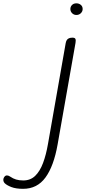

<svg xmlns="http://www.w3.org/2000/svg" viewBox="-280 -732 572 1180"><path d="M-138 428.5Q-182.5 428.5 -210.5 417.5Q-238.5 406.5 -251 394Q-259 385.5 -259.5 374.5Q-260 363.5 -252 353.5Q-246 346 -236.5 346.2Q-227 346.5 -216.5 354Q-200 365.5 -181.2 371.2Q-162.5 377 -137 377Q-93 377 -63.8 348.8Q-34.5 320.5 -15.5 269.8Q3.5 219 15 152L123.5 -465.5Q125.5 -477.5 130.2 -485.2Q135 -493 143.8 -496.8Q152.5 -500.5 165.5 -500.5Q180 -500.5 183.5 -492.8Q187 -485 184 -468L74 156Q50.5 289 -0.5 358.8Q-51.5 428.5 -138 428.5ZM189.5 -640Q174 -640 163.2 -650.8Q152.5 -661.5 152.5 -676.5Q152.5 -691 162.5 -701.2Q172.5 -711.5 189.5 -711.5Q205.5 -711.5 216.8 -702Q228 -692.5 228 -676.5Q228 -662 217 -651Q206 -640 189.5 -640Z"/></svg>

Font: Edu AU VIC WA NT Hand
Style: Regular
Weight: 400
Designer: Tina and Corey Anderson, Eben Sorkin, Mirko Velimirovic
Foundry: Google for Education
Version: Version 1.001